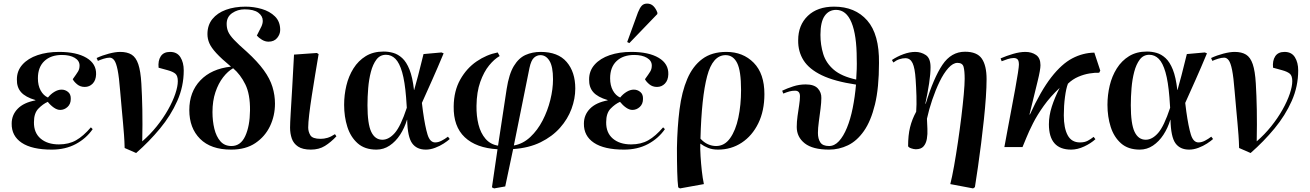

<svg xmlns="http://www.w3.org/2000/svg" viewBox="-20 -819 7296 1069"><path d="M268 14Q158 14 101 -24Q44 -62 45 -131Q45 -179 78.5 -213.5Q112 -248 177 -260V-262Q122 -278 97.5 -305.5Q73 -333 74 -377Q74 -425 105 -459.5Q136 -494 189 -512Q242 -530 309 -530Q406 -530 461.5 -497Q517 -464 515 -405Q514 -372 496 -353.5Q478 -335 452 -335Q427 -335 409.5 -349.5Q392 -364 385 -378Q406 -407 414.5 -421Q423 -435 423 -454Q423 -481 396 -497Q369 -513 325 -513Q263 -513 227 -479Q191 -445 191 -383Q191 -343 206.5 -315Q222 -287 247 -276Q262 -295 282.5 -307.5Q303 -320 323 -320Q343 -320 359 -307Q375 -294 374 -268Q374 -240 356 -223.5Q338 -207 315 -207Q298 -207 279.5 -220Q261 -233 246 -252Q219 -240 194 -214.5Q169 -189 169 -139Q168 -80 206 -47.5Q244 -15 308 -15Q363 -15 403.5 -38Q444 -61 486 -110L496 -100Q460 -48 402 -17Q344 14 268 14Z M738 33 674 5Q673 -35 670.5 -67.5Q668 -100 665 -134Q662 -168 658 -210.5Q654 -253 649 -312Q643 -389 635 -429Q627 -469 616 -483.5Q605 -498 591 -498Q576 -498 557 -492Q538 -486 525 -480L518 -496Q550 -511 586.5 -520.5Q623 -530 649 -530Q688 -530 712.5 -515Q737 -500 750 -461.5Q763 -423 767 -354Q771 -287 772.5 -209Q774 -131 772 -32Q816 -70 852.5 -115.5Q889 -161 915.5 -208Q942 -255 956 -296.5Q970 -338 970 -367Q970 -397 956.5 -408.5Q943 -420 914 -428L863 -442Q859 -481 875 -505.5Q891 -530 927 -530Q966 -530 984.5 -500.5Q1003 -471 1003 -427Q1003 -338 967 -257Q931 -176 871 -103.5Q811 -31 738 33Z M1267 14Q1154 14 1094 -46Q1034 -106 1034 -206Q1034 -307 1095.5 -371.5Q1157 -436 1266 -448Q1213 -492 1184.5 -523Q1156 -554 1145.5 -578.5Q1135 -603 1135 -629Q1135 -679 1162.5 -713Q1190 -747 1238 -764.5Q1286 -782 1347 -782Q1393 -782 1437.5 -769Q1482 -756 1511 -727.5Q1540 -699 1540 -652Q1540 -628 1523 -607.5Q1506 -587 1475 -587Q1456 -587 1438 -598Q1420 -609 1410 -621Q1428 -655 1435.5 -671.5Q1443 -688 1443 -703Q1443 -730 1418 -748.5Q1393 -767 1342 -767Q1303 -767 1272.5 -746Q1242 -725 1242 -686Q1242 -662 1250.5 -642.5Q1259 -623 1283 -597.5Q1307 -572 1355 -530Q1414 -476 1448.5 -428.5Q1483 -381 1497 -335Q1511 -289 1511 -242Q1511 -175 1483.5 -117Q1456 -59 1402 -22.5Q1348 14 1267 14ZM1269 -6Q1320 -6 1345.5 -61.5Q1371 -117 1372 -204Q1373 -294 1346 -349Q1319 -404 1278 -439Q1249 -423 1222.5 -389Q1196 -355 1179.5 -306Q1163 -257 1163 -195Q1163 -145 1173.5 -102Q1184 -59 1207 -32.5Q1230 -6 1269 -6Z M1711 14Q1665 14 1639.5 -3Q1614 -20 1604.5 -48Q1595 -76 1595 -108Q1595 -131 1598.5 -190Q1602 -249 1607 -332.5Q1612 -416 1617 -515L1744 -524L1754 -518Q1745 -465 1735 -404.5Q1725 -344 1716 -286Q1707 -228 1701.5 -181.5Q1696 -135 1696 -109Q1696 -86 1708 -66Q1720 -46 1765 -46Q1784 -46 1803 -51.5Q1822 -57 1845 -72L1853 -60Q1822 -27 1789 -6.5Q1756 14 1711 14Z M2076 14Q2011 14 1971.5 -21Q1932 -56 1914 -112.5Q1896 -169 1896 -235Q1896 -290 1908.5 -342.5Q1921 -395 1948 -438Q1975 -481 2016.5 -506.5Q2058 -532 2116 -532Q2143 -532 2169.5 -524.5Q2196 -517 2219.5 -495.5Q2243 -474 2260 -431.5Q2277 -389 2285 -318H2286Q2299 -365 2308 -398.5Q2317 -432 2323.5 -460Q2330 -488 2338 -518L2438 -527L2450 -522Q2415 -438 2387 -375.5Q2359 -313 2329 -246L2335 -198Q2347 -113 2360.5 -69.5Q2374 -26 2403 -26Q2420 -26 2438.5 -35.5Q2457 -45 2474 -58L2484 -45Q2472 -34 2450.5 -20Q2429 -6 2402.5 4Q2376 14 2351 14Q2300 14 2274.5 -21.5Q2249 -57 2247 -152H2246Q2232 -106 2207.5 -68.5Q2183 -31 2149.5 -8.5Q2116 14 2076 14ZM2109 -41Q2145 -41 2178 -78.5Q2211 -116 2245 -219L2241 -277Q2234 -365 2219 -417Q2204 -469 2181.5 -491.5Q2159 -514 2129 -514Q2096 -514 2076 -487.5Q2056 -461 2045 -419Q2034 -377 2030 -328Q2026 -279 2026 -233Q2026 -129 2047 -85Q2068 -41 2109 -41Z M2731 230 2719 224 2750 12Q2631 5 2567.5 -55Q2504 -115 2506 -227Q2507 -313 2542.5 -376Q2578 -439 2633.5 -477Q2689 -515 2751 -527L2762 -507Q2732 -490 2703 -454.5Q2674 -419 2654 -363Q2634 -307 2633 -230Q2632 -174 2644 -126Q2656 -78 2683 -46.5Q2710 -15 2753 -8L2801 -324Q2814 -407 2841 -451.5Q2868 -496 2906 -513Q2944 -530 2990 -530Q3087 -530 3135 -474Q3183 -418 3183 -326Q3183 -270 3162 -213Q3141 -156 3098 -107.5Q3055 -59 2990 -27Q2925 5 2837 11L2793 219ZM2841 -9Q2892 -18 2932.5 -56Q2973 -94 3001 -148Q3029 -202 3044 -262.5Q3059 -323 3059 -378Q3059 -448 3039.5 -480Q3020 -512 2989 -512Q2969 -512 2953 -497.5Q2937 -483 2928 -441Z M3454 14Q3344 14 3287 -24Q3230 -62 3231 -131Q3231 -179 3264.5 -213.5Q3298 -248 3363 -260V-262Q3308 -278 3283.5 -305.5Q3259 -333 3260 -377Q3260 -425 3291 -459.5Q3322 -494 3375 -512Q3428 -530 3495 -530Q3592 -530 3647.5 -497Q3703 -464 3701 -405Q3700 -372 3682 -353.5Q3664 -335 3638 -335Q3613 -335 3595.5 -349.5Q3578 -364 3571 -378Q3592 -407 3600.5 -421Q3609 -435 3609 -454Q3609 -481 3582 -497Q3555 -513 3511 -513Q3449 -513 3413 -479Q3377 -445 3377 -383Q3377 -343 3392.5 -315Q3408 -287 3433 -276Q3448 -295 3468.5 -307.5Q3489 -320 3509 -320Q3529 -320 3545 -307Q3561 -294 3560 -268Q3560 -240 3542 -223.5Q3524 -207 3501 -207Q3484 -207 3465.5 -220Q3447 -233 3432 -252Q3405 -240 3380 -214.5Q3355 -189 3355 -139Q3354 -80 3392 -47.5Q3430 -15 3494 -15Q3549 -15 3589.5 -38Q3630 -61 3672 -110L3682 -100Q3646 -48 3588 -17Q3530 14 3454 14ZM3484 -579 3472 -585 3532 -750Q3542 -775 3553 -787Q3564 -799 3583 -799Q3604 -799 3618 -785Q3632 -771 3640 -749V-741Z M3766 230 3756 224Q3752 193 3750.5 136Q3749 79 3749 5Q3751 -112 3763.5 -210Q3776 -308 3806.5 -379.5Q3837 -451 3890 -490.5Q3943 -530 4024 -530Q4117 -530 4176.5 -469.5Q4236 -409 4236 -295Q4236 -202 4202 -132.5Q4168 -63 4109.5 -24.5Q4051 14 3978 14Q3946 14 3922.5 4.5Q3899 -5 3880 -19H3879Q3878 11 3880.5 51Q3883 91 3887.5 132Q3892 173 3899 206ZM3967 -6Q4014 -6 4045 -49.5Q4076 -93 4091 -164Q4106 -235 4106 -318Q4106 -425 4084 -468.5Q4062 -512 4020 -512Q3948 -512 3917 -394.5Q3886 -277 3880 -47Q3899 -26 3921.5 -16Q3944 -6 3967 -6Z M4596 14Q4505 14 4460.5 -21Q4416 -56 4416 -112Q4416 -141 4420.5 -173Q4425 -205 4429.5 -234Q4434 -263 4434 -283Q4434 -315 4405 -314Q4390 -314 4375.5 -310Q4361 -306 4341 -298L4335 -314Q4362 -327 4396 -338Q4430 -349 4466 -349Q4513 -349 4533.5 -326.5Q4554 -304 4553 -273Q4553 -249 4548.5 -213.5Q4544 -178 4539 -141.5Q4534 -105 4534 -79Q4534 -46 4547.5 -26Q4561 -6 4596 -6Q4626 -6 4651 -33Q4676 -60 4695.5 -107.5Q4715 -155 4727.5 -217Q4740 -279 4746 -348Q4626 -366 4555.5 -400Q4485 -434 4454 -483Q4423 -532 4424 -595Q4424 -679 4477.5 -730.5Q4531 -782 4624 -782Q4741 -782 4808.5 -705Q4876 -628 4874 -468Q4874 -330 4851.5 -237.5Q4829 -145 4790 -89.5Q4751 -34 4701 -10Q4651 14 4596 14ZM4747 -376Q4749 -403 4750 -434Q4751 -465 4750 -491Q4750 -623 4721 -693.5Q4692 -764 4635 -764Q4595 -764 4571.5 -730.5Q4548 -697 4548 -625Q4548 -569 4563.5 -518.5Q4579 -468 4622 -431Q4665 -394 4747 -376Z M5398 230 5271 206Q5281 167 5292 105Q5303 43 5313.5 -28Q5324 -99 5332.5 -168.5Q5341 -238 5346 -294Q5351 -350 5351 -380Q5351 -424 5345 -446.5Q5339 -469 5311 -469Q5286 -469 5260 -440Q5234 -411 5211.5 -364.5Q5189 -318 5170.5 -263.5Q5152 -209 5141 -158Q5142 -131 5143.5 -101.5Q5145 -72 5140.5 -46Q5136 -20 5122 -4Q5108 12 5079 12Q5068 12 5053.5 7Q5039 2 5036 -5Q5036 -66 5047 -110.5Q5058 -155 5081 -197Q5084 -236 5082.5 -285Q5081 -334 5078 -377Q5074 -440 5061 -467.5Q5048 -495 5021 -495Q5005 -495 4988 -489.5Q4971 -484 4954 -471L4946 -485Q4976 -505 5010.5 -517.5Q5045 -530 5076 -530Q5108 -530 5134.5 -512.5Q5161 -495 5161 -445Q5161 -407 5153 -354.5Q5145 -302 5132 -242L5134 -241Q5178 -385 5227 -458Q5276 -531 5353 -531Q5420 -531 5446.5 -492.5Q5473 -454 5473 -378Q5473 -335 5469 -277Q5465 -219 5458 -153Q5451 -87 5442.5 -19.5Q5434 48 5425 110.5Q5416 173 5408 223Z M5944 14Q5820 14 5820 -127Q5820 -175 5836 -225Q5852 -275 5880 -330Q5828 -281 5791.5 -230Q5755 -179 5731.5 -132.5Q5708 -86 5694 -51Q5680 -16 5673 0H5572Q5580 -44 5590.5 -100Q5601 -156 5612 -214.5Q5623 -273 5632.5 -324.5Q5642 -376 5647.5 -412.5Q5653 -449 5653 -459Q5653 -481 5645.5 -488.5Q5638 -496 5624 -496Q5609 -496 5590.5 -490Q5572 -484 5557 -478L5551 -494Q5583 -508 5620.5 -519Q5658 -530 5689 -530Q5724 -530 5748.5 -513Q5773 -496 5773 -456Q5773 -431 5757.5 -368Q5742 -305 5712 -182L5714 -181Q5775 -314 5833 -388.5Q5891 -463 5950 -494Q6009 -525 6073 -526L6106 -426L6100 -414Q6077 -415 6046 -410Q6015 -405 5983.5 -391.5Q5952 -378 5926 -353Q5916 -328 5909.5 -279Q5903 -230 5903 -177Q5903 -106 5924.5 -66Q5946 -26 5993 -26Q6019 -26 6036.5 -35.5Q6054 -45 6069 -57L6079 -44Q6054 -21 6016.5 -3.5Q5979 14 5944 14Z M6326 14Q6261 14 6221.5 -21Q6182 -56 6164 -112.5Q6146 -169 6146 -235Q6146 -290 6158.5 -342.5Q6171 -395 6198 -438Q6225 -481 6266.5 -506.5Q6308 -532 6366 -532Q6393 -532 6419.5 -524.5Q6446 -517 6469.5 -495.5Q6493 -474 6510 -431.5Q6527 -389 6535 -318H6536Q6549 -365 6558 -398.5Q6567 -432 6573.5 -460Q6580 -488 6588 -518L6688 -527L6700 -522Q6665 -438 6637 -375.5Q6609 -313 6579 -246L6585 -198Q6597 -113 6610.5 -69.5Q6624 -26 6653 -26Q6670 -26 6688.5 -35.5Q6707 -45 6724 -58L6734 -45Q6722 -34 6700.5 -20Q6679 -6 6652.5 4Q6626 14 6601 14Q6550 14 6524.5 -21.5Q6499 -57 6497 -152H6496Q6482 -106 6457.5 -68.5Q6433 -31 6399.5 -8.5Q6366 14 6326 14ZM6359 -41Q6395 -41 6428 -78.5Q6461 -116 6495 -219L6491 -277Q6484 -365 6469 -417Q6454 -469 6431.5 -491.5Q6409 -514 6379 -514Q6346 -514 6326 -487.5Q6306 -461 6295 -419Q6284 -377 6280 -328Q6276 -279 6276 -233Q6276 -129 6297 -85Q6318 -41 6359 -41Z M6943 33 6879 5Q6878 -35 6875.5 -67.5Q6873 -100 6870 -134Q6867 -168 6863 -210.5Q6859 -253 6854 -312Q6848 -389 6840 -429Q6832 -469 6821 -483.5Q6810 -498 6796 -498Q6781 -498 6762 -492Q6743 -486 6730 -480L6723 -496Q6755 -511 6791.5 -520.5Q6828 -530 6854 -530Q6893 -530 6917.5 -515Q6942 -500 6955 -461.5Q6968 -423 6972 -354Q6976 -287 6977.5 -209Q6979 -131 6977 -32Q7021 -70 7057.5 -115.5Q7094 -161 7120.5 -208Q7147 -255 7161 -296.5Q7175 -338 7175 -367Q7175 -397 7161.5 -408.5Q7148 -420 7119 -428L7068 -442Q7064 -481 7080 -505.5Q7096 -530 7132 -530Q7171 -530 7189.5 -500.5Q7208 -471 7208 -427Q7208 -338 7172 -257Q7136 -176 7076 -103.5Q7016 -31 6943 33Z"/></svg>

Font: Literata 72pt SemiBold
Style: Italic
Weight: 600
Italic angle: -2°
Designer: Latin by Veronika Burian and Jose Scaglione. Greek by Irene Vlachou. Cyrillic by Vera Evstafieva
Foundry: TypeTogether
Version: Version 3.002